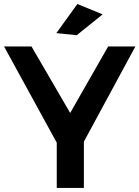

<svg xmlns="http://www.w3.org/2000/svg" viewBox="-21 -930 690 950"><path d="M486.8 -858.9 358.9 -755.9 257.8 -766.1 361.8 -910.2ZM648.9 -700.2 394 -229V0H259.8V-224.1L-1 -700.2H134.8L326.2 -371.1L514.2 -700.2Z"/></svg>

Font: Montserrat-Arabic Medium
Style: Regular
Weight: 500
Designer: Mohamed Gaber
Foundry: Kief Type Foundry
Version: Version 5.008;PS 005.008;hotconv 1.0.88;makeotf.lib2.5.64775